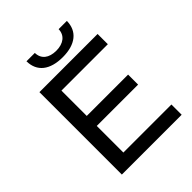

<svg xmlns="http://www.w3.org/2000/svg" viewBox="-244 -1020 1153 1153"><g transform="rotate(-45 332.5 -443.0)"><path d="M109 -700V0H617V-87H209V-313H560V-398H209V-613H603V-700ZM357 -749C465 -749 527 -799 528 -886H458C457 -834 417 -804 357 -804C294 -804 257 -834 256 -886H185C186 -798 248 -749 357 -749Z"/></g></svg>

Font: Malon Grotesk Med
Style: Regular
Weight: 500
Designer: Julieta Ulanovsky
Foundry: Julieta Ulanovsky
Version: Version 7.200